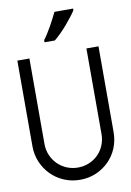

<svg xmlns="http://www.w3.org/2000/svg" viewBox="-102 -998 742 1084"><g transform="rotate(-10 268.5 -455.5)"><path d="M104 -209.1Q104 -175.3 116.9 -145.2Q129.8 -115.2 152 -93.2Q174.2 -71.2 204 -58.6Q233.8 -46 268.2 -46Q302 -46 332.1 -58.6Q362.1 -71.2 384.1 -93.2Q406.1 -115.2 418.4 -145.2Q430.8 -175.3 430.8 -209.1V-700H500V-209.1Q500 -160.1 482.6 -117.7Q465.2 -75.3 433.6 -43.7Q402 -12.1 359.6 6.1Q317.2 24.2 268.2 24.2Q219.2 24.2 176.5 6.1Q133.8 -12.1 102.5 -43.7Q71.2 -75.3 53 -117.7Q34.8 -160.1 34.8 -209.1V-700H104ZM204 -787.9Q215.2 -802 226.5 -820.5Q237.9 -838.9 249.5 -858.8Q261.1 -878.8 271 -899Q280.8 -919.2 288.9 -934.8H396V-925.3Q387.9 -912.1 372.5 -892.2Q357.1 -872.2 338.6 -850.5Q320.2 -828.8 300 -808.8Q279.8 -788.9 263.1 -775.3H204Z"/></g></svg>

Font: Myanmar KatKuu
Style: Regular
Weight: 400
Designer: Khon Soe Zaw Thu
Foundry: MPUA
Version: Version 1.00 September 13, 2016, initial release